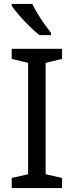

<svg xmlns="http://www.w3.org/2000/svg" viewBox="-20 -964 379 984"><path d="M298 0H40V-52L124 -71V-642L40 -662V-714H298V-662L214 -642V-71L298 -52ZM145 -944Q156 -922 172.5 -894.5Q189 -867 207.5 -841Q226 -815 241 -796V-784H182Q159 -802 130 -830.5Q101 -859 76.5 -887.5Q52 -916 40 -934V-944Z"/></svg>

Font: Noto Sans Nabataean
Style: Regular
Weight: 400
Designer: Monotype Design Team
Foundry: Monotype Imaging Inc.
Version: Version 2.001; ttfautohint (v1.8.4.7-5d5b)